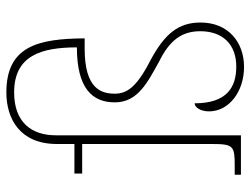

<svg xmlns="http://www.w3.org/2000/svg" viewBox="-114 -682 805 618"><g transform="rotate(-90 289.0 -372.5)"><path d="M383 10C464 10 526 -42 526 -130C526 -202 489 -246 403 -292C315 -337 297 -369 297 -406C297 -448 311 -503 441 -503H475C474 -653 450 -755 301 -755C218 -755 135 -713 135 -592V-536H40V-511H135V-94C135 -24 129 -20 64 -20H36V0H163V-596C163 -673 204 -730 301 -730C419 -730 446 -644 446 -528C315 -528 269 -479 269 -406C269 -331 335 -300 401 -263C468 -230 498 -191 498 -131C498 -60 457 -15 384 -15C318 -15 266 -45 266 -149C252 -149 240 -128 240 -103C240 -38 304 10 383 10Z"/></g></svg>

Font: Noto Serif Georgian Thin
Style: Regular
Weight: 100
Designer: Monotype Design Team, Akaki Razmadze
Foundry: Google LLC
Version: Version 2.003